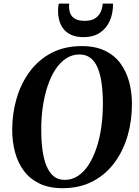

<svg xmlns="http://www.w3.org/2000/svg" viewBox="-20 -1000 745 1031"><path d="M316 10.5Q243 10.5 191.2 -14.8Q139.5 -40 107.5 -83.5Q75.5 -127 60.5 -183.5Q45.5 -240 45.5 -302Q45.5 -391 69.2 -471.8Q93 -552.5 140 -616Q187 -679.5 257 -716Q327 -752.5 418.5 -752.5Q492.5 -752.5 544 -727.5Q595.5 -702.5 627.2 -658.8Q659 -615 673.8 -559.5Q688.5 -504 688.5 -443Q689 -353.5 665.5 -272Q642 -190.5 595 -126.8Q548 -63 478 -26.2Q408 10.5 316 10.5ZM327.5 -34Q366.5 -34 399 -55.5Q431.5 -77 456.2 -115.5Q481 -154 498.2 -205.8Q515.5 -257.5 524 -318Q532.5 -378.5 532.5 -444Q532.5 -502 526 -550.2Q519.5 -598.5 505.2 -633.8Q491 -669 466.8 -688.2Q442.5 -707.5 406.5 -707.5Q367.5 -707.5 335 -686.2Q302.5 -665 277.5 -626.8Q252.5 -588.5 235.5 -537.2Q218.5 -486 209.8 -426Q201 -366 201.5 -301Q201.5 -242.5 208.2 -193.5Q215 -144.5 229.8 -108.8Q244.5 -73 268.5 -53.5Q292.5 -34 327.5 -34ZM429 -800.5Q387.5 -800.5 360.5 -813.8Q333.5 -827 318.2 -848.2Q303 -869.5 297 -894.8Q291 -920 291.5 -944Q292 -955 293 -964Q294 -973 295.5 -980.5H351.5Q349 -951.5 356.2 -931Q363.5 -910.5 382.8 -899.2Q402 -888 435 -888Q471 -888 491.8 -902.2Q512.5 -916.5 521.5 -937.8Q530.5 -959 531.5 -980.5H587Q587.5 -928 569.2 -887.5Q551 -847 515.8 -823.8Q480.5 -800.5 429 -800.5Z"/></svg>

Font: Merriweather 72pt
Style: Bold Italic
Weight: 700
Italic angle: -7.8°
Version: Version 2.101